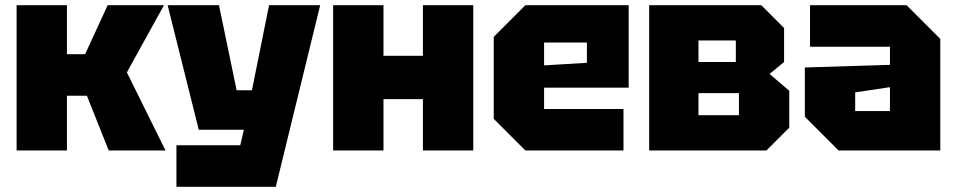

<svg xmlns="http://www.w3.org/2000/svg" viewBox="-20 -580 3688 740"><path d="M44 0V-560H238V-371H308L395 -560H612L469 -301L618 0H399L315 -211H238V0Z M660 140V-20H906L920 -80H746L626 -560H824L892 -232H951L1017 -560H1214L1043 140Z M1264 0V-560H1458V-365H1610V-560H1804V0H1610V-198H1458V0Z M1883 -122V-438L2005 -560H2403V-242H2077V-160H2383V0H2005ZM2077 -328 2242 -338V-416H2077Z M2482 -560V0H2934L3022 -88V-230L2946 -295L3002 -341V-472L2914 -560ZM2672 -341V-424H2816V-341ZM2672 -136V-221H2828V-136Z M3082 -130V-320L3410 -330V-400H3102V-560H3474L3604 -430V0H3212ZM3276 -224V-152H3410V-244Z"/></svg>

Font: Tektur ExtraBold
Style: Regular
Weight: 800
Designer: Adam Jagosz
Foundry: Adam Jagosz
Version: Version 1.005;gftools[0.9.30]